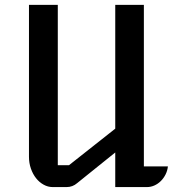

<svg xmlns="http://www.w3.org/2000/svg" viewBox="-20 -760 722 780"><path d="M97.7 -740.2H214.8V-88.9H260.3L448.2 -237.3V-740.2H564.5V-84H662.1Q660.2 -66.4 652.6 -51.3Q645 -36.1 633.5 -24.7Q622.1 -13.2 607.4 -6.6Q592.8 0 576.7 0H448.2V-140.6L293.5 -16.1Q274.9 0 250.5 0H194.3Q174.8 0 157.2 -9.8Q139.6 -19.5 126.5 -36.1Q113.3 -52.7 105.5 -75.2Q97.7 -97.7 97.7 -123Z"/></svg>

Font: Atomic Age
Style: Regular
Weight: 400
Designer: James Grieshaber
Foundry: James Grieshaber
Version: Version 1.008; ttfautohint (v1.4.1) -l 6 -r 46 -G 0 -x 0 -H 